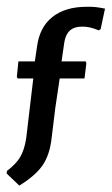

<svg xmlns="http://www.w3.org/2000/svg" viewBox="-32 -454 336 578"><path d="M284.1 -428 271 -366.4 265.4 -362.6Q236.4 -374.8 214 -373.8Q169.2 -373.8 161.7 -327.1L153.3 -269.2H226.2L228 -263.6L222.4 -217.8H147.7L134.6 -129.9L123.4 -38.3Q117.8 12.1 96.3 43.5Q74.8 74.8 26.2 104.7L-12.1 68.2L-11.2 60.7Q15.9 40.2 28.5 19.2Q41.1 -1.9 46.7 -36.4L68.2 -217.8H21.5L18.7 -222.4L23.4 -269.2H72.9L79.4 -313.1Q86.9 -372 125.7 -402.8Q164.5 -433.6 229 -433.6Q254.2 -434.6 284.1 -428Z"/></svg>

Font: Gurajada
Style: Regular
Weight: 400
Designer: Purushoth Kumar Guthula
Foundry: SiliconAndhra, USA.
Version: Version 1.0.3; ttfautohint (v1.2.42-39fb)